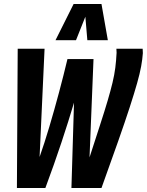

<svg xmlns="http://www.w3.org/2000/svg" viewBox="-20 -945 738 965"><path d="M490 0H339L352 -429Q325 -338 289 -229.5Q253 -121 208 0H65L69 -700H204L179 -156Q203 -224 228 -308Q253 -392 276.5 -480Q300 -568 319 -648H450L430 -154Q461 -250 483.5 -319Q506 -388 521 -439Q536 -490 545.5 -529.5Q555 -569 559.5 -604.5Q564 -640 566 -680Q566 -685 565.5 -690Q565 -695 565 -700H697Q697 -694 697.5 -689Q698 -684 698 -678Q696 -648 689.5 -612Q683 -576 669 -526.5Q655 -477 632 -406Q609 -335 574 -235.5Q539 -136 490 0ZM259 -743 350 -925H490L522 -743H419L409 -861L362 -743Z"/></svg>

Font: Georama Condensed
Style: Bold Italic
Weight: 700
Width: 3
Italic angle: -9°
Designer: Jean-Baptiste Levee
Foundry: Production Type
Version: Version 1.000